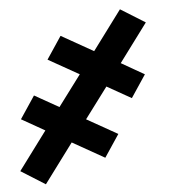

<svg xmlns="http://www.w3.org/2000/svg" viewBox="-49 -533 697 740"><g transform="rotate(-5 300.0 -162.5)"><path d="M99 161 5 102 115 -46 25 -97 83 -184 177 -131 266 -250 147 -317 205 -404 329 -334 442 -486 537 -427 427 -279 516 -228 458 -141 364 -194 275 -75 394 -8 336 79 212 9Z"/></g></svg>

Font: Iosevka Slab Extended
Style: Bold Italic
Weight: 700
Width: 7
Italic angle: -9°
Monospace: yes
Designer: Belleve Invis
Foundry: Belleve Invis
Version: Version 11.1.0; ttfautohint (v1.8.3)